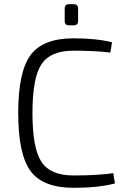

<svg xmlns="http://www.w3.org/2000/svg" viewBox="-20 -885 607 917"><path d="M310 -865H332Q353 -865 353 -844V-785Q353 -764 332 -764H310Q289 -764 289 -785V-844Q289 -865 310 -865ZM521 -58 529 -9Q451 12 331 12Q185 12 126 -68Q67 -148 67 -345Q67 -542 126 -622Q185 -702 331 -702Q440 -702 515 -683L507 -634Q431 -643 331 -643Q221 -643 178 -578Q135 -513 135 -345Q135 -177 178 -112Q221 -47 331 -47Q445 -47 521 -58Z"/></svg>

Font: Exo 2.0 Light
Style: Regular
Weight: 300
Designer: Natanael Gama
Version: Version 1.001;PS 001.001;hotconv 1.0.70;makeotf.lib2.5.58329